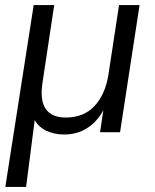

<svg xmlns="http://www.w3.org/2000/svg" viewBox="-20 -522 610 758"><path d="M1 216 113 -502H194L148 -197Q137 -126 160.5 -92Q184 -58 240 -58Q311 -58 353.5 -104Q396 -150 408 -227L450 -502H531L454 0H375L388 -87Q364 -42 324.5 -16.5Q285 9 234 9Q194 9 163.5 -5.5Q133 -20 117 -48L83 216Z"/></svg>

Font: Mulish
Style: Italic
Weight: 400
Italic angle: -9°
Designer: Vernon Adams
Foundry: Vernon Adams
Version: Version 3.603; ttfautohint (v1.8.3)